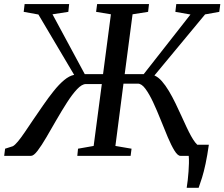

<svg xmlns="http://www.w3.org/2000/svg" viewBox="-50 -763 1098 940"><path d="M864 156.5Q867 139 869.2 118.5Q871.5 98 873 77Q874.5 56 875 36.2Q875.5 16.5 874 0L824.5 -54.5H972.5Q965 -1.5 956.5 38.5Q948 78.5 939 107.2Q930 136 922.5 156.5ZM-29.5 0 -25 -35 12.5 -47Q22.5 -52 37.5 -70Q52.5 -88 71.2 -115.5Q90 -143 111 -174.5Q136 -211 161.5 -248Q187 -285 212.8 -317.2Q238.5 -349.5 264 -370.8Q289.5 -392 313 -396.5L138 -692L66 -705L70.5 -743H288.5L284.5 -705L207 -693L365 -400H454.5L493 -693L420.5 -705L425.5 -743H679.5L675 -705L599 -693L560.5 -400H653.5L882.5 -692L808.5 -705L813 -743H1028.5L1023.5 -705L954 -692.5L706 -393.5Q725 -385.5 742.5 -365.5Q760 -345.5 776.8 -317.5Q793.5 -289.5 809.2 -257.2Q825 -225 839.5 -192.5Q851.5 -166 863 -141.5Q874.5 -117 885.2 -97.5Q896 -78 905.8 -65.5Q915.5 -53 923 -49.5L965.5 -37.5L962 0H833.5Q820 0 804.2 -25.5Q788.5 -51 771.5 -91.2Q754.5 -131.5 736.5 -176.8Q718.5 -222 699.8 -262.2Q681 -302.5 662.2 -328Q643.5 -353.5 625 -353.5H554.5L515 -48.5L594 -35L589.5 0H328.5L332 -35L408.5 -48.5L448.5 -351.5H370.5Q351 -351.5 327.2 -326.2Q303.5 -301 277.8 -260.8Q252 -220.5 226.2 -175.8Q200.5 -131 177 -90.8Q153.5 -50.5 134.2 -25.2Q115 0 102 0Z"/></svg>

Font: Merriweather 48pt
Style: Italic
Weight: 400
Italic angle: -7.8°
Version: Version 2.101